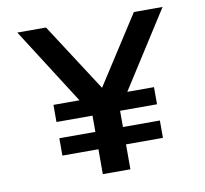

<svg xmlns="http://www.w3.org/2000/svg" viewBox="-77 -776 907 850"><g transform="rotate(-10 376.5 -351.5)"><path d="M608 -350H488L707 -693H578L381 -387L183 -693H54L273 -350H156V-273H318V-200H156V-122H318V-10H442V-122H608V-200H442V-273H608Z"/></g></svg>

Font: Bluebird
Style: LiExt
Weight: 300
Designer: Jasper
Foundry: Cannot Into Space Fonts
Version: Version 0.98